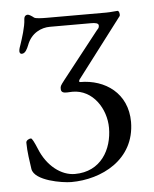

<svg xmlns="http://www.w3.org/2000/svg" viewBox="-50 -712 616 769"><g transform="rotate(-5 257.5 -327.5)"><path d="M206 14C327 14 464 -53 465 -205C465 -321 376 -382 276 -382C270 -382 272 -389 275 -393L456 -631C460 -636 456 -653 450 -653C440 -653 424 -650 404 -650H166C143 -650 121 -651 115 -655C105 -663 95 -669 90 -669C85 -669 76 -667 75 -652C74 -622 58 -574 51 -553C48 -545 44 -534 44 -526C44 -520 47 -515 53 -515C68 -515 76 -535 81 -547C99 -596 141 -613 174 -613H340C356 -613 370 -611 370 -601C370 -591 366 -589 360 -582L213 -395C196 -373 196 -372 196 -361C196 -348 205 -345 219 -345C230 -345 229 -346 242 -346C324 -346 375 -266 375 -189C375 -103 328 -17 223 -17C168 -17 112 -60 84 -130C72 -159 64 -174 60 -174C50 -174 40 -167 40 -159C40 -123 47 -80 51 -52C59 -4 170 14 206 14Z"/></g></svg>

Font: EB Garamond
Style: Regular
Weight: 400
Designer: Georg Duffner and Octavio Pardo
Foundry: Georg Duffner
Version: Version 1.000;PS 001.000;hotconv 1.0.88;makeotf.lib2.5.64775